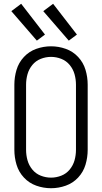

<svg xmlns="http://www.w3.org/2000/svg" viewBox="-20 -988 540 1016"><path d="M175 -773 40 -929 92 -968 218 -805ZM344 -773 209 -929 261 -968 387 -805ZM250 8Q210 8 172 -5.5Q134 -19 106.5 -48.5Q79 -78 67.5 -116.5Q56 -155 56 -195V-540Q56 -580 67.5 -618.5Q79 -657 106.5 -686.5Q134 -716 172 -729.5Q210 -743 250 -743Q290 -743 328 -729.5Q366 -716 393.5 -686.5Q421 -657 432.5 -618.5Q444 -580 444 -540V-195Q444 -155 432.5 -116.5Q421 -78 393.5 -48.5Q366 -19 328 -5.5Q290 8 250 8ZM250 -48Q278 -48 304.5 -58.5Q331 -69 349 -91Q367 -113 374.5 -140Q382 -167 382 -195V-540Q382 -568 374.5 -595Q367 -622 349 -644Q331 -666 304.5 -676.5Q278 -687 250 -687Q222 -687 195.5 -676.5Q169 -666 151 -644Q133 -622 125.5 -595Q118 -568 118 -540V-195Q118 -167 125.5 -140Q133 -113 151 -91Q169 -69 195.5 -58.5Q222 -48 250 -48Z"/></svg>

Font: Iosevka SS01 Light
Style: Regular
Weight: 300
Monospace: yes
Designer: Belleve Invis
Foundry: Belleve Invis
Version: 2.3.3; ttfautohint (v1.8.3)